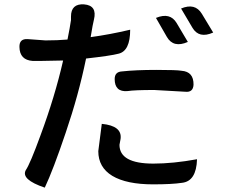

<svg xmlns="http://www.w3.org/2000/svg" viewBox="-20 -804 1040 879"><path d="M446 -237Q540 -228 532 -168L527 -141Q527 -55 682 -55Q772 -55 882 -75Q879 26 813 33Q767 40 681 40Q559 40 494 1Q430 -38 430 -112L446 -237ZM365 -784Q426 -779 410 -714Q405 -695 395 -634Q483 -646 576 -668Q576 -570 522 -558Q489 -549 374 -536Q340 -370 281 -197Q223 -25 185 55Q75 18 98 -25Q118 -54 166 -186Q231 -361 269 -527L165 -525H130Q70 -529 69 -589Q68 -627 106 -625L188 -619Q244 -619 289 -623Q300 -678 305 -712V-728Q305 -788 365 -784ZM505 -442Q505 -475 538 -477Q602 -484 696 -484Q791 -484 811 -480Q867 -476 866 -416Q864 -380 828 -384L686 -392Q595 -392 564 -387Q505 -382 505 -442ZM694 -722Q759 -749 789 -698L840 -612Q774 -583 744 -635L694 -722ZM809 -765Q873 -792 904 -741L956 -655Q891 -626 861 -677L809 -765Z"/></svg>

Font: Swei Half Moon CJK TC
Style: Medium
Weight: 500
Version: Version 2.125